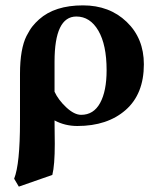

<svg xmlns="http://www.w3.org/2000/svg" viewBox="-20 -464 601 722"><path d="M380.9 -200.2C380.9 -147.5 372.7 -106.3 356.4 -76.7C340.2 -47 316.4 -32.2 285.2 -32.2C267.9 -32.2 249.3 -41.6 229.2 -60.3C209.2 -79 194.5 -98.6 185.1 -119.1V-231.9C185.1 -345.2 212.4 -401.9 267.1 -401.9C301.6 -401.9 329.2 -384.1 349.9 -348.6C370.5 -313.2 380.9 -263.7 380.9 -200.2ZM176.8 193.8C182.9 169.4 186 130.5 186 77.1C186 67.4 185.9 52.5 185.5 32.5C185.2 12.5 185.1 -2.1 185.1 -11.2C211.1 2.8 239.7 9.8 271 9.8C346.2 9.8 406.7 -10.3 452.4 -50.3C498.1 -90.3 521 -147.6 521 -222.2C521 -287.3 499.4 -340.5 456.3 -381.8C413.2 -423.2 358.4 -443.8 292 -443.8C221.4 -443.8 166.3 -426.3 127 -391.1C117.2 -382.3 108.9 -373.6 102.1 -365C95.2 -356.4 87.8 -344.3 79.8 -328.9C71.9 -313.4 65.8 -293.6 61.5 -269.5C57.3 -245.4 55.2 -217.6 55.2 -186V-6.8C55.2 99.6 47.9 171.2 33.2 208L50.8 237.8Z"/></svg>

Font: Linux Biolinum G
Style: Bold
Weight: 700
Designer: Philipp H. Poll
Foundry: Philipp H. Poll
Version: Version 1.1.0